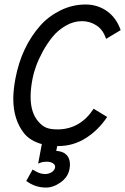

<svg xmlns="http://www.w3.org/2000/svg" viewBox="-20 -658 565 867"><path d="M350.6 -562.5Q312.5 -562.5 277.3 -542.2Q242.2 -522 217.5 -491.9Q192.9 -461.9 173.1 -425.3Q153.3 -388.7 142.6 -358.4Q131.8 -328.1 127.4 -305.2Q118.2 -258.8 118.2 -221.2Q118.2 -148.9 152.8 -109.4Q170.9 -88.4 189.7 -81.1Q208.5 -73.7 239.3 -73.7H246.1Q344.2 -77.1 402.8 -167L463.9 -129.9Q423.8 -69.8 367.2 -34.2Q310.5 1.5 243.7 1.5H242.2H238.3Q237.8 4.9 236.6 10.7Q235.4 16.6 234.6 19.8Q233.9 22.9 233.9 23.4Q263.7 24.9 279.8 40.8Q295.9 56.6 295.9 85Q295.9 93.8 293.5 106.9Q286.6 142.1 253.7 165.5Q220.7 189 187.5 189Q139.2 189 98.6 159.2L127.4 107.4Q128.4 107.9 131.8 110.1Q135.3 112.3 136.7 113Q138.2 113.8 141.4 115.7Q144.5 117.7 146.5 118.4Q148.4 119.1 151.9 120.8Q155.3 122.6 157.7 123.3Q160.2 124 163.6 125Q167 126 170.2 126.5Q173.3 127 177 127.4Q180.7 127.9 184.1 127.9Q198.7 127.9 211.9 120.4Q225.1 112.8 228.5 99.6V98.6Q228.5 98.1 228.8 96.9Q229 95.7 229 95.2Q229 85.4 218.5 78.9Q208 72.3 191.9 72.3Q183.6 72.3 177.7 73Q171.9 73.7 169.2 74.5Q166.5 75.2 161.1 77.4Q155.8 79.6 152.3 80.6L168.9 -7.3Q117.2 -21.5 88.9 -55.7Q40 -117.7 40 -211.4Q40 -252.4 49.8 -304.2Q77.1 -446.3 161.1 -541.5Q197.8 -583.5 252 -610.6Q306.2 -637.7 366.7 -637.7Q419.9 -637.7 462.4 -608.2Q504.9 -578.6 524.9 -522L459 -482.4Q445.8 -523.4 415.8 -543Q385.7 -562.5 350.6 -562.5Z"/></svg>

Font: Fantasque Sans Mono
Style: Italic
Weight: 400
Italic angle: -11°
Monospace: yes
Designer: Jany Belluz
Version: Version 1.8.0 ; ttfautohint (v1.8.2)